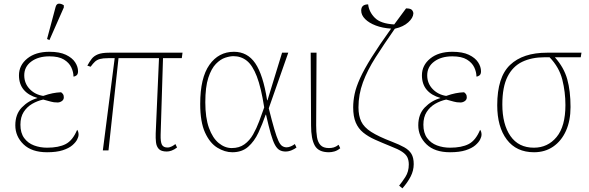

<svg xmlns="http://www.w3.org/2000/svg" viewBox="-20 -825 3231 1053"><path d="M238 10Q154 10 109 -33.5Q64 -77 64 -138Q64 -199 100 -236Q136 -273 185 -287V-288Q136 -302 110 -333Q84 -364 84 -412Q84 -467 129.5 -504Q175 -541 251 -541Q307 -541 341.5 -524.5Q376 -508 392 -483.5Q408 -459 408 -434Q408 -418 399.5 -411.5Q391 -405 383 -405Q383 -430 371 -455.5Q359 -481 330.5 -498.5Q302 -516 251 -516Q190 -516 151.5 -487.5Q113 -459 113 -412Q113 -368 142.5 -337Q172 -306 217 -299Q246 -309 268.5 -313.5Q291 -318 315 -319Q322 -314 326 -308Q330 -302 330 -291Q330 -278 319 -270.5Q308 -263 296 -263Q274 -263 259.5 -267.5Q245 -272 217 -279Q185 -272 156.5 -255.5Q128 -239 110 -211Q92 -183 92 -141Q92 -96 112.5 -68Q133 -40 166.5 -27.5Q200 -15 238 -15Q302 -15 340.5 -35Q379 -55 403 -113Q406 -110 408.5 -103Q411 -96 411 -85Q411 -76 403.5 -60.5Q396 -45 377 -28.5Q358 -12 324 -1Q290 10 238 10ZM251 -605 238 -611 285 -787Q290 -805 303.5 -805Q317 -805 330 -796V-784Z M544 0 609 -506H573Q545 -506 528.5 -501.5Q512 -497 501 -487Q490 -477 477 -459L459 -465Q471 -487 483 -502.5Q495 -518 517 -527Q539 -536 579 -536H981L977 -506H874L861 -86Q860 -47 868 -31.5Q876 -16 898 -16Q911 -16 923 -22.5Q935 -29 942 -35L951 -16Q935 -4 921 1Q907 6 895 6Q864 6 851 -8Q838 -22 835.5 -45Q833 -68 834 -94L852 -506H630L575 0Z M1254 10Q1213 10 1172 -15Q1131 -40 1104.5 -98Q1078 -156 1078 -255Q1078 -398 1128.5 -469.5Q1179 -541 1263 -541Q1337 -541 1380 -478Q1423 -415 1445 -275H1447L1527 -536H1561L1454 -231Q1472 -159 1484.5 -116.5Q1497 -74 1507 -52.5Q1517 -31 1528 -24Q1539 -17 1552 -17Q1563 -17 1575.5 -22.5Q1588 -28 1597 -35L1606 -16Q1596 -8 1579.5 -1Q1563 6 1546 6Q1528 6 1514 -1.5Q1500 -9 1488.5 -29.5Q1477 -50 1465.5 -90Q1454 -130 1439 -196H1437Q1419 -144 1397 -97Q1375 -50 1341 -20Q1307 10 1254 10ZM1251 -13Q1292 -13 1320.5 -33.5Q1349 -54 1368 -87.5Q1387 -121 1401.5 -160Q1416 -199 1429 -236Q1412 -345 1388.5 -406Q1365 -467 1333.5 -492Q1302 -517 1260 -517Q1241 -517 1215 -508.5Q1189 -500 1164 -474.5Q1139 -449 1122.5 -398.5Q1106 -348 1106 -264Q1106 -179 1126 -123.5Q1146 -68 1179.5 -40.5Q1213 -13 1251 -13Z M1784 10Q1727 10 1706.5 -26.5Q1686 -63 1686 -137L1684 -536H1716L1714 -137Q1714 -101 1718.5 -73Q1723 -45 1738 -29Q1753 -13 1784 -13Q1798 -13 1810.5 -16.5Q1823 -20 1837 -31L1846 -12Q1830 1 1814 5.5Q1798 10 1784 10Z M2187 208 2169 193Q2185 174 2203.5 145Q2222 116 2222 77Q2222 55 2214.5 38.5Q2207 22 2185.5 7.5Q2164 -7 2122 -23Q2075 -42 2037 -59Q1999 -76 1972 -98Q1945 -120 1931 -153Q1917 -186 1917 -236Q1917 -272 1925 -310Q1933 -348 1955 -396.5Q1977 -445 2018 -510.5Q2059 -576 2125 -668Q2078 -671 2041 -685Q2004 -699 1982.5 -720.5Q1961 -742 1961 -767Q1961 -801 1999 -801Q2004 -759 2036 -727Q2068 -695 2142 -691Q2172 -732 2207 -779Q2232 -779 2239.5 -770Q2247 -761 2247 -751Q2246 -727 2219 -702.5Q2192 -678 2147 -668V-667H2145Q2085 -581 2040 -510.5Q1995 -440 1970.5 -373.5Q1946 -307 1946 -236Q1946 -191 1961 -159Q1976 -127 2016 -101.5Q2056 -76 2129 -48Q2171 -32 2197.5 -17Q2224 -2 2236.5 19Q2249 40 2249 75Q2249 110 2232.5 142.5Q2216 175 2187 208Z M2448 10Q2364 10 2319 -33.5Q2274 -77 2274 -138Q2274 -199 2310 -236Q2346 -273 2395 -287V-288Q2346 -302 2320 -333Q2294 -364 2294 -412Q2294 -467 2339.5 -504Q2385 -541 2461 -541Q2517 -541 2551.5 -524.5Q2586 -508 2602 -483.5Q2618 -459 2618 -434Q2618 -418 2609.5 -411.5Q2601 -405 2593 -405Q2593 -430 2581 -455.5Q2569 -481 2540.5 -498.5Q2512 -516 2461 -516Q2400 -516 2361.5 -487.5Q2323 -459 2323 -412Q2323 -368 2352.5 -337Q2382 -306 2427 -299Q2456 -309 2478.5 -313.5Q2501 -318 2525 -319Q2532 -314 2536 -308Q2540 -302 2540 -291Q2540 -278 2529 -270.5Q2518 -263 2506 -263Q2484 -263 2469.5 -267.5Q2455 -272 2427 -279Q2395 -272 2366.5 -255.5Q2338 -239 2320 -211Q2302 -183 2302 -141Q2302 -96 2322.5 -68Q2343 -40 2376.5 -27.5Q2410 -15 2448 -15Q2512 -15 2550.5 -35Q2589 -55 2613 -113Q2616 -110 2618.5 -103Q2621 -96 2621 -85Q2621 -76 2613.5 -60.5Q2606 -45 2587 -28.5Q2568 -12 2534 -1Q2500 10 2448 10Z M2909 10Q2812 10 2759.5 -59.5Q2707 -129 2707 -248Q2707 -402 2777.5 -469Q2848 -536 2980 -536H3169L3165 -511H3023Q3073 -455 3091 -390.5Q3109 -326 3109 -238Q3109 -163 3084 -107.5Q3059 -52 3014 -21Q2969 10 2909 10ZM2908 -15Q2984 -15 3032.5 -73.5Q3081 -132 3081 -249Q3081 -320 3064 -388Q3047 -456 2994 -511H2968Q2896 -511 2844 -486Q2792 -461 2763.5 -404.5Q2735 -348 2735 -252Q2735 -143 2779.5 -79Q2824 -15 2908 -15Z"/></svg>

Font: Noto Serif Thin
Style: Regular
Weight: 100
Designer: Monotype Design Team
Foundry: Monotype Imaging Inc.
Version: Version 2.015